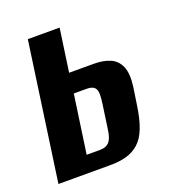

<svg xmlns="http://www.w3.org/2000/svg" viewBox="-99 -570 581 647"><g transform="rotate(-20 192.0 -247.0)"><path d="M2 0 72 -494H186L164 -340H252Q287 -340 311 -329.5Q335 -319 346 -293.5Q357 -268 351 -222L342 -162Q335 -112 322.5 -80Q310 -48 290.5 -31Q271 -14 246 -7Q221 0 188 0ZM125 -60H171Q190 -60 200 -67Q210 -74 215 -88Q220 -102 222 -120L234 -204Q237 -225 236.5 -239.5Q236 -254 228 -261.5Q220 -269 200 -269H155Z"/></g></svg>

Font: Alumni Sans
Style: Bold Italic
Weight: 700
Italic angle: -8°
Designer: Robert E. Leuschke
Foundry: Robert E. Leuschke
Version: Version 1.016